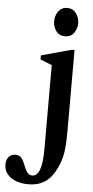

<svg xmlns="http://www.w3.org/2000/svg" viewBox="-206 -809 532 1104"><g transform="rotate(5 60.0 -257.0)"><path d="M136.5 -608.5Q103 -608.5 85.2 -634Q67.5 -659.5 67.5 -689.5Q67.5 -722 86 -747Q104.5 -772 136.5 -772Q169 -772 187.8 -747Q206.5 -722 206.5 -689.5Q206.5 -659.5 189 -634Q171.5 -608.5 136.5 -608.5ZM1 257.5Q-62 257.5 -100.8 229.5Q-139.5 201.5 -139.5 156Q-139.5 128 -125.2 111.5Q-111 95 -86.5 95Q-67.5 95 -56 105.2Q-44.5 115.5 -34 142Q-20 178 -8.8 191.8Q2.5 205.5 19 205.5Q47.5 205.5 61.8 166.8Q76 128 76 47V-436.5L9 -463.5V-487L182.5 -534.5H199V-68Q199 -14.5 196 22.8Q193 60 185.5 88.5Q178 117 165 144.5Q138 203.5 98.5 230.5Q59 257.5 1 257.5Z"/></g></svg>

Font: Libre Caslon Condensed
Style: Bold
Weight: 700
Designer: Pablo Impallari, Rodrigo Fuenzalida, Katja Schimmel, Ertekin Erdin
Foundry: Pablo Impallari, Rodrigo Fuenzalida
Version: Version 2.000; ttfautohint (v1.8.4.7-5d5b);gftools[0.9.33]